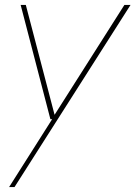

<svg xmlns="http://www.w3.org/2000/svg" viewBox="-20 -541 551 781"><path d="M17 220 192 -56H185L64 -521H85L202 -74L486 -521H511L39 220Z"/></svg>

Font: DM Sans 10pt Thin
Style: Italic
Weight: 250
Italic angle: -10°
Version: Version 4.004;gftools[0.9.30]